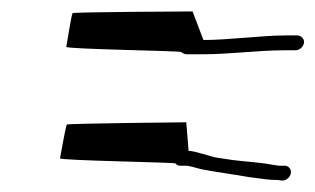

<svg xmlns="http://www.w3.org/2000/svg" viewBox="-20 -492 552 336"><path d="M96 -410C95 -406 295 -403 297 -401C299 -399 303 -397 307 -397H333C383 -397 432 -404 477 -404H492H497C504 -404 511 -410 512 -417C513 -424 507 -430 500 -430H495H479C439 -430 380 -422 336 -422L317 -472C313 -472 109 -471 107 -469C105 -467 97 -414 96 -410ZM85 -215C84 -211 285 -208 287 -206C289 -204 291 -202 295 -202H306C308 -202 314 -201 324 -198C334 -195 344 -194 354 -192L379 -188C400 -185 414 -182 424 -181C440 -179 450 -177 466 -177L474 -176C481 -176 488 -182 489 -189C490 -196 485 -202 478 -202H470C466 -202 461 -203 455 -204C434 -208 410 -209 387 -212L360 -216C348 -218 321 -228 310 -228L306 -278C302 -278 99 -276 97 -274C95 -272 86 -219 85 -215Z"/></svg>

Font: FailCity
Style: OBL
Weight: 400
Version: Version 1